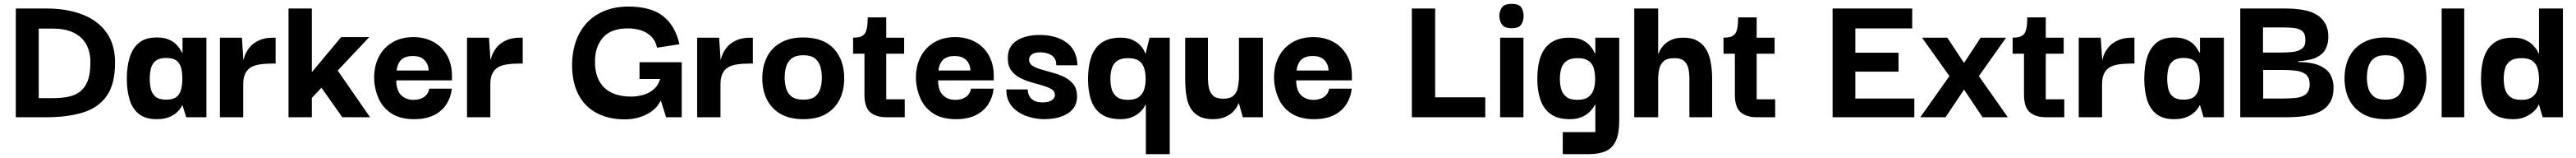

<svg xmlns="http://www.w3.org/2000/svg" viewBox="-20 -607 13366 818"><path d="M181 -99V-459H255Q315 -459 358.5 -439.5Q402 -420 425.5 -381Q449 -342 449 -283Q449 -226 435.5 -190Q422 -154 397 -134Q372 -114 336.5 -106.5Q301 -99 255 -99Q248 -99 231 -99Q214 -99 181 -99ZM577 -282Q577 -376 533 -438Q489 -500 408.5 -531.5Q328 -563 220 -563Q204 -563 169 -563Q134 -563 62 -563V0Q130 0 166.5 0Q203 0 220 0Q328 0 408.5 -24Q489 -48 533 -109.5Q577 -171 577 -282Z M792 10Q736 10 702 -16Q668 -42 653 -89Q638 -136 638 -200Q638 -264 653.5 -312Q669 -360 702.5 -386.5Q736 -413 792 -413Q830 -413 855 -402.5Q880 -392 894.5 -377Q909 -362 916 -349.5Q923 -337 925 -334H927V-412H1051V0H946L927 -62H925Q924 -58 916.5 -46.5Q909 -35 894 -22Q879 -9 854 0.5Q829 10 792 10ZM842 -91Q878 -91 896 -105.5Q914 -120 920 -145Q926 -170 926 -199Q926 -229 920 -254Q914 -279 896 -293Q878 -307 842 -307Q806 -307 787.5 -292Q769 -277 763 -252.5Q757 -228 757 -199Q757 -170 763 -145.5Q769 -121 787.5 -106Q806 -91 842 -91Z M1121 0V-412H1235L1243 -292L1242 -203V0ZM1242 -171 1239 -263Q1239 -283 1246.5 -308.5Q1254 -334 1271.5 -357.5Q1289 -381 1320.5 -396.5Q1352 -412 1398 -412H1410V-278H1397Q1357 -278 1327.5 -273.5Q1298 -269 1279.5 -257Q1261 -245 1251.5 -224Q1242 -203 1242 -171Z M1598 0H1477V-563H1598ZM1693 -298 1900 0H1756L1605 -213ZM1596 -98V-231L1750 -415H1896Z M2129 10Q2056 10 2010.5 -20Q1965 -50 1944 -98Q1923 -146 1921 -198Q1920 -263 1945 -312Q1970 -361 2016.5 -388Q2063 -415 2125 -415Q2182 -415 2227 -391Q2272 -367 2298 -322.5Q2324 -278 2325 -217Q2325 -216 2325 -206Q2325 -196 2325 -191H2036Q2036 -140 2060.5 -115Q2085 -90 2126 -90Q2160 -90 2181.5 -106Q2203 -122 2207 -148H2324Q2320 -105 2297 -68.5Q2274 -32 2232 -11Q2190 10 2129 10ZM2038 -242H2204Q2204 -246 2202 -258Q2200 -270 2192 -283.5Q2184 -297 2167.5 -307Q2151 -317 2122 -317Q2094 -317 2077 -308Q2060 -299 2052 -285.5Q2044 -272 2041 -259.5Q2038 -247 2038 -242Z M2403 0V-412H2517L2525 -292L2524 -203V0ZM2524 -171 2521 -263Q2521 -283 2528.5 -308.5Q2536 -334 2553.5 -357.5Q2571 -381 2602.5 -396.5Q2634 -412 2680 -412H2692V-278H2679Q2639 -278 2609.5 -273.5Q2580 -269 2561.5 -257Q2543 -245 2533.5 -224Q2524 -203 2524 -171Z M3220 11Q3138 11 3075.5 -22Q3013 -55 2980 -119.5Q2947 -184 2948 -278Q2951 -373 2988.5 -439Q3026 -505 3091 -539Q3156 -573 3239 -573Q3358 -573 3421 -523Q3484 -473 3505 -378L3389 -360Q3380 -399 3356.5 -420.5Q3333 -442 3302 -451Q3271 -460 3239 -460Q3149 -460 3107.5 -411.5Q3066 -363 3067 -287Q3067 -199 3115.5 -153Q3164 -107 3254 -107Q3286 -107 3316.5 -115.5Q3347 -124 3371 -144Q3395 -164 3405 -198H3298V-285H3517V0H3436L3409 -85H3407Q3399 -67 3383 -50Q3367 -33 3343.5 -19.5Q3320 -6 3289 2.5Q3258 11 3220 11Z M3597 0V-412H3711L3719 -292L3718 -203V0ZM3718 -171 3715 -263Q3715 -283 3722.5 -308.5Q3730 -334 3747.5 -357.5Q3765 -381 3796.5 -396.5Q3828 -412 3874 -412H3886V-278H3873Q3833 -278 3803.5 -273.5Q3774 -269 3755.5 -257Q3737 -245 3727.5 -224Q3718 -203 3718 -171Z M4148 10Q4077 10 4029.5 -17.5Q3982 -45 3958.5 -92.5Q3935 -140 3935 -201Q3935 -263 3958.5 -310.5Q3982 -358 4029.5 -385.5Q4077 -413 4148 -413Q4252 -413 4306 -355Q4360 -297 4360 -201Q4360 -141 4337 -93.5Q4314 -46 4267 -18Q4220 10 4148 10ZM4148 -91Q4189 -91 4209.5 -108Q4230 -125 4237 -151.5Q4244 -178 4244 -205Q4244 -233 4237 -259.5Q4230 -286 4209.5 -303.5Q4189 -321 4148 -321Q4107 -321 4086 -303.5Q4065 -286 4058 -259.5Q4051 -233 4051 -205Q4051 -178 4058 -151.5Q4065 -125 4086 -108Q4107 -91 4148 -91Z M4579 0Q4525 0 4495 -26Q4465 -52 4465 -116V-341H4578V-93H4674V0ZM4406 -329V-412Q4425 -412 4439.5 -415.5Q4454 -419 4463.5 -429Q4473 -439 4477.5 -460.5Q4482 -482 4482 -517H4578V-412H4671V-329Z M4940 10Q4867 10 4821.5 -20Q4776 -50 4755 -98Q4734 -146 4732 -198Q4731 -263 4756 -312Q4781 -361 4827.5 -388Q4874 -415 4936 -415Q4993 -415 5038 -391Q5083 -367 5109 -322.5Q5135 -278 5136 -217Q5136 -216 5136 -206Q5136 -196 5136 -191H4847Q4847 -140 4871.5 -115Q4896 -90 4937 -90Q4971 -90 4992.5 -106Q5014 -122 5018 -148H5135Q5131 -105 5108 -68.5Q5085 -32 5043 -11Q5001 10 4940 10ZM4849 -242H5015Q5015 -246 5013 -258Q5011 -270 5003 -283.5Q4995 -297 4978.5 -307Q4962 -317 4933 -317Q4905 -317 4888 -308Q4871 -299 4863 -285.5Q4855 -272 4852 -259.5Q4849 -247 4849 -242Z M5393 10Q5379 10 5355 6.5Q5331 3 5304.5 -6.5Q5278 -16 5254 -33.5Q5230 -51 5215.5 -78Q5201 -105 5201 -144H5312Q5312 -143 5313 -132.5Q5314 -122 5320.5 -109.5Q5327 -97 5343 -87Q5359 -77 5390 -77Q5414 -77 5428 -83.5Q5442 -90 5448 -99Q5454 -108 5453 -116Q5453 -135 5435.5 -145.5Q5418 -156 5390 -164Q5362 -172 5330.5 -181Q5299 -190 5271 -204.5Q5243 -219 5225.5 -243.5Q5208 -268 5209 -308Q5209 -368 5255.5 -397Q5302 -426 5374 -426Q5415 -426 5450 -416.5Q5485 -407 5512 -388Q5539 -369 5554 -339Q5569 -309 5570 -269H5460Q5461 -289 5453.5 -302Q5446 -315 5434 -322Q5422 -329 5407.5 -332.5Q5393 -336 5378 -336Q5346 -336 5332.5 -324.5Q5319 -313 5319 -299Q5319 -278 5337 -266.5Q5355 -255 5383 -247Q5411 -239 5443.5 -230Q5476 -221 5504 -207Q5532 -193 5550 -169.5Q5568 -146 5568 -108Q5568 -69 5546.5 -43Q5525 -17 5486 -3.5Q5447 10 5393 10Z M5793 10Q5733 10 5695.5 -15Q5658 -40 5641.5 -87Q5625 -134 5625 -198Q5625 -263 5641.5 -311.5Q5658 -360 5695.5 -386Q5733 -412 5794 -412Q5832 -412 5857 -400Q5882 -388 5896.5 -372Q5911 -356 5916.5 -343.5Q5922 -331 5922 -330H5924L5944 -412H6049V191H5925V-65H5923Q5922 -63 5915.5 -51.5Q5909 -40 5894 -26Q5879 -12 5854.5 -1Q5830 10 5793 10ZM5832 -90Q5869 -90 5889 -105Q5909 -120 5916.5 -144.5Q5924 -169 5924 -199Q5924 -228 5916.5 -253Q5909 -278 5889.5 -292Q5870 -306 5833 -306Q5795 -306 5775 -291Q5755 -276 5748 -251.5Q5741 -227 5741 -199Q5741 -171 5747.5 -146.5Q5754 -122 5774 -106Q5794 -90 5832 -90Z M6273 10Q6229 10 6201.5 -5Q6174 -20 6159 -44Q6144 -68 6138 -97Q6132 -126 6130.5 -154Q6129 -182 6129 -204V-412H6247V-203Q6247 -177 6252 -152.5Q6257 -128 6273.5 -112Q6290 -96 6327 -96Q6363 -96 6380 -112Q6397 -128 6402 -152.5Q6407 -177 6408 -201V-412H6532V0H6428L6408 -72H6406Q6405 -69 6398.5 -56Q6392 -43 6377 -28Q6362 -13 6336.5 -1.5Q6311 10 6273 10Z M6798 10Q6725 10 6679.5 -20Q6634 -50 6613 -98Q6592 -146 6590 -198Q6589 -263 6614 -312Q6639 -361 6685.5 -388Q6732 -415 6794 -415Q6851 -415 6896 -391Q6941 -367 6967 -322.5Q6993 -278 6994 -217Q6994 -216 6994 -206Q6994 -196 6994 -191H6705Q6705 -140 6729.5 -115Q6754 -90 6795 -90Q6829 -90 6850.5 -106Q6872 -122 6876 -148H6993Q6989 -105 6966 -68.5Q6943 -32 6901 -11Q6859 10 6798 10ZM6707 -242H6873Q6873 -246 6871 -258Q6869 -270 6861 -283.5Q6853 -297 6836.5 -307Q6820 -317 6791 -317Q6763 -317 6746 -308Q6729 -299 6721 -285.5Q6713 -272 6710 -259.5Q6707 -247 6707 -242Z M7305 -3V-563H7426V-3ZM7305 0V-103H7686V0Z M7763 0V-412H7884V0ZM7823 -461Q7785 -461 7772 -480.5Q7759 -500 7759 -525Q7759 -549 7772 -568Q7785 -587 7823 -587Q7861 -587 7873 -568Q7885 -549 7885 -525Q7885 -500 7873 -480.5Q7861 -461 7823 -461Z M8088 191V77H8257V-65H8255Q8254 -63 8247 -51.5Q8240 -40 8225.5 -26Q8211 -12 8186 -1Q8161 10 8124 10Q8063 10 8026 -16Q7989 -42 7972.5 -89Q7956 -136 7956 -199Q7956 -266 7973 -313.5Q7990 -361 8027 -386.5Q8064 -412 8124 -412Q8163 -412 8188.5 -400Q8214 -388 8228 -372Q8242 -356 8248 -343.5Q8254 -331 8255 -330H8257V-412H8381V18Q8381 83 8364 121Q8347 159 8312 175Q8277 191 8224 191ZM8164 -90Q8201 -90 8221 -105Q8241 -120 8248.5 -144.5Q8256 -169 8256 -199Q8256 -228 8249 -253Q8242 -278 8222 -292Q8202 -306 8166 -306Q8128 -306 8107.5 -291Q8087 -276 8080 -251.5Q8073 -227 8073 -199Q8073 -171 8079.5 -146.5Q8086 -122 8106 -106Q8126 -90 8164 -90Z M8459 0V-563H8583V-330H8585Q8586 -331 8591.5 -344Q8597 -357 8611 -372.5Q8625 -388 8650 -400Q8675 -412 8714 -412Q8757 -412 8785 -396.5Q8813 -381 8829 -356Q8845 -331 8852 -301.5Q8859 -272 8861 -245Q8863 -218 8863 -199V0H8745V-200Q8745 -227 8740 -251Q8735 -275 8718.5 -290.5Q8702 -306 8666 -306Q8629 -306 8611.5 -290Q8594 -274 8588.5 -249.5Q8583 -225 8583 -197V0Z M9095 0Q9041 0 9011 -26Q8981 -52 8981 -116V-341H9094V-93H9190V0ZM8922 -329V-412Q8941 -412 8955.5 -415.5Q8970 -419 8979.5 -429Q8989 -439 8993.5 -460.5Q8998 -482 8998 -517H9094V-412H9187V-329Z M9488 0V-563H9901V-460H9606V-334H9830V-236H9606V-97H9912V0Z M9943 0 10094 -213 9952 -412H10083L10170 -281L10256 -412H10388L10247 -213L10397 0H10266L10170 -143L10074 0Z M10595 0Q10541 0 10511 -26Q10481 -52 10481 -116V-341H10594V-93H10690V0ZM10422 -329V-412Q10441 -412 10455.5 -415.5Q10470 -419 10479.5 -429Q10489 -439 10493.5 -460.5Q10498 -482 10498 -517H10594V-412H10687V-329Z M10765 0V-412H10879L10887 -292L10886 -203V0ZM10886 -171 10883 -263Q10883 -283 10890.5 -308.5Q10898 -334 10915.5 -357.5Q10933 -381 10964.5 -396.5Q10996 -412 11042 -412H11054V-278H11041Q11001 -278 10971.5 -273.5Q10942 -269 10923.5 -257Q10905 -245 10895.5 -224Q10886 -203 10886 -171Z M11259 10Q11203 10 11169 -16Q11135 -42 11120 -89Q11105 -136 11105 -200Q11105 -264 11120.5 -312Q11136 -360 11169.5 -386.5Q11203 -413 11259 -413Q11297 -413 11322 -402.5Q11347 -392 11361.5 -377Q11376 -362 11383 -349.5Q11390 -337 11392 -334H11394V-412H11518V0H11413L11394 -62H11392Q11391 -58 11383.5 -46.5Q11376 -35 11361 -22Q11346 -9 11321 0.5Q11296 10 11259 10ZM11309 -91Q11345 -91 11363 -105.5Q11381 -120 11387 -145Q11393 -170 11393 -199Q11393 -229 11387 -254Q11381 -279 11363 -293Q11345 -307 11309 -307Q11273 -307 11254.5 -292Q11236 -277 11230 -252.5Q11224 -228 11224 -199Q11224 -170 11230 -145.5Q11236 -121 11254.5 -106Q11273 -91 11309 -91Z M11603 0V-563H11835Q11858 -563 11887 -561Q11916 -559 11946.5 -552Q11977 -545 12002.5 -529Q12028 -513 12044 -485.5Q12060 -458 12060 -415Q12060 -383 12047 -355.5Q12034 -328 12001 -311Q11968 -294 11904 -290V-286Q11977 -285 12016.5 -266.5Q12056 -248 12071.5 -219Q12087 -190 12087 -152Q12087 -108 12070 -79Q12053 -50 12025 -34Q11997 -18 11964 -11Q11931 -4 11897.5 -2Q11864 0 11838 0ZM11722 -97H11827Q11863 -97 11893.5 -100.5Q11924 -104 11943.5 -119.5Q11963 -135 11963 -170Q11963 -206 11943.5 -221.5Q11924 -237 11892.5 -241Q11861 -245 11824 -245H11722ZM11721 -335H11820Q11851 -335 11878.5 -338.5Q11906 -342 11923.5 -355.5Q11941 -369 11941 -401Q11941 -433 11924 -446.5Q11907 -460 11879.5 -462.5Q11852 -465 11820 -465H11721Z M12357 10Q12286 10 12238.5 -17.5Q12191 -45 12167.5 -92.5Q12144 -140 12144 -201Q12144 -263 12167.5 -310.5Q12191 -358 12238.5 -385.5Q12286 -413 12357 -413Q12461 -413 12515 -355Q12569 -297 12569 -201Q12569 -141 12546 -93.5Q12523 -46 12476 -18Q12429 10 12357 10ZM12357 -91Q12398 -91 12418.5 -108Q12439 -125 12446 -151.5Q12453 -178 12453 -205Q12453 -233 12446 -259.5Q12439 -286 12418.5 -303.5Q12398 -321 12357 -321Q12316 -321 12295 -303.5Q12274 -286 12267 -259.5Q12260 -233 12260 -205Q12260 -178 12267 -151.5Q12274 -125 12295 -108Q12316 -91 12357 -91Z M12648 0V-563H12765V0Z M13018 10Q12957 10 12920.5 -15.5Q12884 -41 12868 -88Q12852 -135 12852 -198Q12852 -265 12868.5 -313Q12885 -361 12921.5 -386.5Q12958 -412 13018 -412Q13057 -412 13082.5 -400Q13108 -388 13123 -372Q13138 -356 13144.5 -343.5Q13151 -331 13151 -330H13153V-563H13277V0H13172L13153 -65H13151Q13151 -63 13144 -51.5Q13137 -40 13121 -26Q13105 -12 13080 -1Q13055 10 13018 10ZM13061 -90Q13098 -90 13118 -105Q13138 -120 13145.5 -144.5Q13153 -169 13153 -199Q13153 -228 13145.5 -253Q13138 -278 13118.5 -292Q13099 -306 13062 -306Q13024 -306 13003.5 -291Q12983 -276 12976.5 -251.5Q12970 -227 12970 -199Q12970 -171 12976.5 -146.5Q12983 -122 13003 -106Q13023 -90 13061 -90Z"/></svg>

Font: Darker Grotesque Light ExtraBold
Style: Regular
Weight: 800
Version: Version 1.000;gftools[0.9.28]